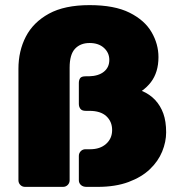

<svg xmlns="http://www.w3.org/2000/svg" viewBox="-20 -730 701 750"><path d="M78 0Q67 0 59.5 -7.5Q52 -15 52 -26V-461Q52 -531 81 -587Q110 -643 171 -676.5Q232 -710 330 -710Q427 -710 486 -680.5Q545 -651 572 -604.5Q599 -558 599 -507Q599 -477 591.5 -452.5Q584 -428 569.5 -409Q555 -390 534 -375Q565 -362 586 -339.5Q607 -317 618 -286.5Q629 -256 629 -213Q629 -176 613.5 -138Q598 -100 565.5 -69Q533 -38 482 -19Q431 0 361 0H318Q304 0 296 -7.5Q288 -15 288 -26V-121Q288 -132 296 -140Q304 -148 318 -147H332Q371 -147 394.5 -168Q418 -189 418 -222Q418 -255 395.5 -276Q373 -297 329 -297H315Q300 -297 294 -305Q288 -313 288 -324V-406Q288 -417 293 -424.5Q298 -432 315 -432H328Q365 -433 386 -450Q407 -467 407 -496Q407 -524 386 -543Q365 -562 330 -562Q294 -562 273 -539.5Q252 -517 252 -466V-26Q252 -15 244.5 -7.5Q237 0 226 0Z"/></svg>

Font: Rubik ExtraBold
Style: Regular
Weight: 800
Designer: Hubert and Fischer
Foundry: Hubert and Fischer
Version: Version 2.300;gftools[0.9.30]